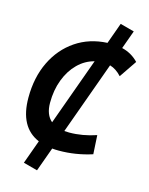

<svg xmlns="http://www.w3.org/2000/svg" viewBox="-143 -923 908 1172"><g transform="rotate(15 311.0 -337.0)"><path d="M208 160.2 118.7 136.2 172.9 -13.7Q42.5 -68.8 42.5 -255.4Q42.5 -383.3 90.3 -482.2Q138.2 -581.1 223.9 -639.2Q309.6 -697.3 422.4 -702.6L470.2 -835.4L559.1 -811.5L517.1 -695.3Q578.6 -680.7 621.6 -635.3L546.9 -525.4Q513.2 -562.5 473.1 -574.2L307.1 -114.7Q321.8 -113.3 337.9 -113.3Q421.4 -113.3 507.8 -142.6L514.6 -23.4Q411.6 9.8 305.2 9.8Q283.2 9.8 263.2 7.8ZM221.2 -147 375.5 -573.7Q317.4 -559.1 272.9 -515.1Q228.5 -471.2 203.4 -405.3Q178.2 -339.4 178.2 -258.8Q178.2 -183.6 221.2 -147Z"/></g></svg>

Font: Cascadia Code PL
Style: Bold Italic
Weight: 700
Italic angle: -10°
Monospace: yes
Designer: Aaron Bell
Foundry: Saja Typeworks
Version: Version 2404.023; ttfautohint (v1.8.4)